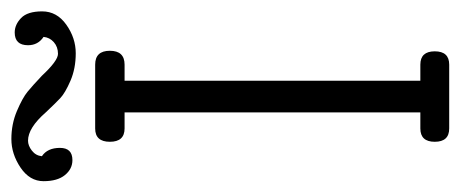

<svg xmlns="http://www.w3.org/2000/svg" viewBox="-308 -568 829 346"><g transform="rotate(-90 107.0 -394.5)"><path d="M78 -52V-585H49Q25 -585 25 -611.5Q25 -638 49 -638H164Q189 -638 189 -611.5Q189 -585 164 -585H135V-52H164Q188 -52 188 -26Q188 0 164 0H49Q25 0 25 -26Q25 -52 49 -52ZM144 -734Q171 -705 183.5 -705Q196 -705 204.5 -712.5Q213 -720 214 -731Q199 -741 199 -759Q199 -783 222 -783Q236 -783 248 -771.5Q260 -760 260 -733.5Q260 -707 236 -690Q212 -673 184.5 -673Q157 -673 135 -682.5Q113 -692 103.5 -701Q94 -710 78 -727Q50 -759 27 -759Q18 -759 9 -752Q0 -745 -1 -734Q14 -724 14 -701.5Q14 -679 -8 -679Q-24 -679 -35 -692.5Q-46 -706 -46 -731Q-46 -756 -21.5 -772.5Q3 -789 30 -789Q57 -789 80.5 -779Q104 -769 115 -760Q126 -751 144 -734Z"/></g></svg>

Font: Glass Antiqua
Style: Regular
Weight: 400
Version: 1.001